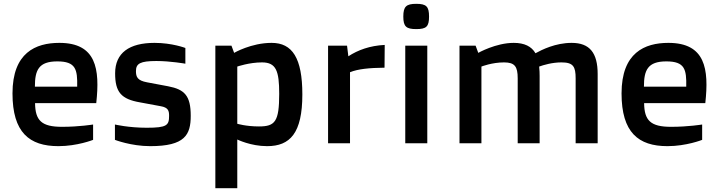

<svg xmlns="http://www.w3.org/2000/svg" viewBox="-20 -756 3783 1013"><path d="M45.9 -263.2C45.9 -57.1 134.8 15.1 288.1 15.1C388.2 15.1 471.2 -18.1 471.2 -18.1V-99.1C471.2 -99.1 397.9 -86.9 307.1 -86.9C199.2 -86.9 166 -120.1 165 -211.9H487.8C507.8 -393.1 487.8 -529.8 293 -529.8C168 -529.8 45.9 -478 45.9 -263.2ZM164.1 -298.8C164.1 -386.2 184.1 -432.1 282.2 -432.1C379.9 -432.1 389.2 -390.1 387.2 -298.8Z M586.4 -18.1C586.4 -18.1 671.4 15.1 772.5 15.1C956.1 15.1 986.3 -44.9 986.3 -145C986.3 -251 954.1 -284.2 867.2 -300.8L755.4 -321.8C705.1 -331.1 697.3 -350.1 697.3 -380.9C697.3 -420.9 720.2 -434.1 805.2 -434.1C879.4 -434.1 958 -419.9 958 -419.9V-502.9C958 -502.9 888.2 -529.8 795.4 -529.8C662.1 -529.8 587.4 -477.1 587.4 -369.1C587.4 -269 620.1 -232.9 719.2 -215.8L827.1 -195.8C868.2 -189 872.1 -170.9 872.1 -145C872.1 -95.2 861.3 -82 754.4 -82C658.2 -82 586.4 -99.1 586.4 -99.1Z M1231.9 -20C1231.9 -20 1302.2 15.1 1389.2 15.1C1510.3 15.1 1575.2 -53.2 1575.2 -257.8C1575.2 -450.2 1522 -529.8 1413.1 -529.8C1305.2 -529.8 1215.3 -477.1 1215.3 -477.1L1201.2 -515.1H1116.2V236.8H1231.9ZM1231.9 -103V-404.8C1231.9 -404.8 1294.9 -426.8 1362.3 -426.8C1437 -426.8 1453.1 -381.8 1453.1 -261.2C1453.1 -113.8 1431.2 -88.9 1346.2 -88.9C1278.3 -88.9 1231.9 -103 1231.9 -103Z M1710.9 0H1826.7V-375C1868.7 -392.1 1927.7 -397.9 2008.8 -398.9L2009.8 -519C1931.6 -515.1 1868.7 -492.2 1817.9 -459L1811 -515.1H1710.9Z M2176.3 -602.5C2229.5 -602.5 2243.7 -615.7 2243.7 -668.5C2243.7 -721.7 2229.5 -735.8 2176.3 -735.8C2123.5 -735.8 2107.9 -721.7 2107.9 -668.5C2107.9 -615.7 2123.5 -602.5 2176.3 -602.5ZM2118.2 0H2234.4V-515.1H2118.2Z M2404.3 0H2520V-404.8C2520 -404.8 2575.2 -426.8 2639.2 -426.8C2696.3 -426.8 2711.4 -404.8 2711.4 -342.8V0H2827.1V-355C2827.1 -366.7 2826.7 -387.7 2824.7 -404.8C2847.7 -413.1 2893.1 -426.8 2942.4 -426.8C3004.4 -426.8 3017.1 -404.8 3017.1 -342.8V0H3133.3V-365.2C3133.3 -477.1 3091.3 -529.8 2996.1 -529.8C2910.2 -529.8 2838.4 -493.2 2805.2 -475.1C2784.2 -511.2 2747.1 -529.8 2690.4 -529.8C2596.2 -529.8 2503.4 -477.1 2503.4 -477.1L2489.3 -515.1H2404.3Z M3259.3 -263.2C3259.3 -57.1 3348.1 15.1 3501.5 15.1C3601.6 15.1 3684.6 -18.1 3684.6 -18.1V-99.1C3684.6 -99.1 3611.3 -86.9 3520.5 -86.9C3412.6 -86.9 3379.4 -120.1 3378.4 -211.9H3701.2C3721.2 -393.1 3701.2 -529.8 3506.3 -529.8C3381.3 -529.8 3259.3 -478 3259.3 -263.2ZM3377.4 -298.8C3377.4 -386.2 3397.5 -432.1 3495.6 -432.1C3593.3 -432.1 3602.5 -390.1 3600.6 -298.8Z"/></svg>

Font: Doppio One
Style: Regular
Weight: 400
Designer: Szymon Celej
Foundry: Sorkin Type Co
Version: Version 1.002